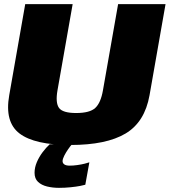

<svg xmlns="http://www.w3.org/2000/svg" viewBox="-20 -695 818 925"><path d="M319.5 3.5Q492.5 3.5 585 -51.8Q677.5 -107 700.5 -236.5L777.5 -675H549L476 -260Q465.5 -199.5 439 -175Q412.5 -150.5 347 -150.5Q282 -150.5 264.2 -175.2Q246.5 -200 257 -260L330 -675H101.5L24.5 -236.5Q1.5 -107 74.2 -51.8Q147 3.5 319.5 3.5ZM264 210Q293 210 319.8 207.2Q346.5 204.5 366 200.8Q385.5 197 391 195L410.5 87Q404 89.5 388 93.5Q372 97.5 352.8 100.2Q333.5 103 316 103Q298 103 289.8 97Q281.5 91 281.5 81.5Q281.5 71 289.5 55.2Q297.5 39.5 308.2 24Q319 8.5 327 0H219.5Q202.5 15.5 185.5 38Q168.5 60.5 157.5 86.2Q146.5 112 146.5 137.5Q146.5 165.5 163.2 181.2Q180 197 207 203.5Q234 210 264 210Z"/></svg>

Font: Anybody Black
Style: Italic
Weight: 900
Italic angle: -10°
Designer: Tyler Finck
Foundry: Etcetera Type Company
Version: Version 1.113;gftools[0.9.25]